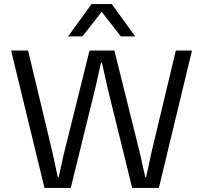

<svg xmlns="http://www.w3.org/2000/svg" viewBox="-20 -930 1005 950"><path d="M672 -173 699 -53H703L729 -174L850 -680H930L766 0H634L511 -500L484 -621H480L453 -500L330 0H200L35 -680H119L240 -174L266 -53H270L297 -173L423 -680H546ZM513 -910 388 -750H317L433 -910ZM649 -750H578L453 -910H533Z"/></svg>

Font: TASA Orbiter VF Text
Style: Regular
Weight: 400
Designer: Weizhong Zhang
Foundry: 本地遙控
Version: Version 1.001;Glyphs 3.2 (3192)